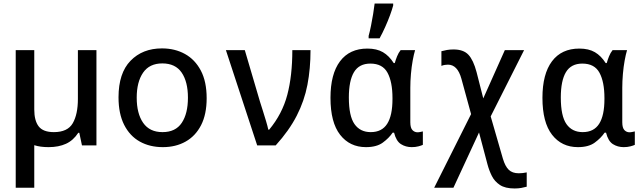

<svg xmlns="http://www.w3.org/2000/svg" viewBox="-20 -823 3640 1087"><path d="M69 240V-539H174V-203Q174 -140 199 -107.5Q224 -75 285 -75Q363 -75 392 -125.5Q421 -176 421 -263V-539H526V0H444L429 -71H423Q395 -28 353.5 -9Q312 10 255 10Q208 10 174 -1V240Z M902 10Q828 10 771.5 -21.5Q715 -53 683 -116Q651 -179 651 -272Q651 -409 719 -479Q787 -549 897 -549Q970 -549 1027 -517.5Q1084 -486 1117 -423.5Q1150 -361 1150 -267Q1150 -176 1118.5 -114.5Q1087 -53 1031 -21.5Q975 10 902 10ZM900 -75Q974 -75 1009 -127.5Q1044 -180 1044 -270Q1044 -360 1008.5 -412Q973 -464 899 -464Q826 -464 790 -411.5Q754 -359 754 -270Q754 -180 790.5 -127.5Q827 -75 900 -75Z M1436 0 1259 -539H1366L1452 -247Q1459 -225 1468.5 -195Q1478 -165 1486.5 -136.5Q1495 -108 1499 -89H1504Q1578 -178 1606.5 -286Q1635 -394 1635 -539H1738Q1738 -434 1720.5 -343Q1703 -252 1660 -168Q1617 -84 1541 0Z M2052 10Q1960 10 1905.5 -60Q1851 -130 1851 -269Q1851 -404 1905 -476Q1959 -548 2060 -548Q2113 -548 2148 -527.5Q2183 -507 2209 -466H2215Q2220 -484 2228 -504Q2236 -524 2248 -539H2330Q2323 -516 2316.5 -480.5Q2310 -445 2306.5 -404Q2303 -363 2303 -326V-131Q2303 -99 2315 -86.5Q2327 -74 2344 -74Q2351 -74 2360 -76Q2369 -78 2374 -79V-3Q2366 1 2349 5.5Q2332 10 2311 10Q2277 10 2250 -7Q2223 -24 2211 -72H2203Q2182 -41 2147 -15.5Q2112 10 2052 10ZM2079 -75Q2142 -75 2172 -122Q2202 -169 2202 -262V-268Q2202 -359 2174 -411Q2146 -463 2077 -463Q2013 -463 1984 -414.5Q1955 -366 1955 -271Q1955 -166 1987 -120.5Q2019 -75 2079 -75ZM2067 -620Q2074 -645 2080.5 -677.5Q2087 -710 2092.5 -743.5Q2098 -777 2101 -803H2206V-792Q2200 -769 2188 -736.5Q2176 -704 2160.5 -669.5Q2145 -635 2129 -606H2067Z M2893 244Q2840 244 2810 224Q2780 204 2764.5 173Q2749 142 2740 108L2692 -73L2547 240H2438L2647 -177L2592 -378Q2570 -457 2516 -457Q2509 -457 2498.5 -455.5Q2488 -454 2479 -450V-533Q2493 -537 2510 -540Q2527 -543 2548 -543Q2604 -543 2632 -513Q2660 -483 2678 -415L2716 -266L2838 -539H2947L2758 -164L2827 75Q2840 119 2860.5 138.5Q2881 158 2917 158Q2939 158 2962 153V234Q2948 238 2931 241Q2914 244 2893 244Z M3252 10Q3160 10 3105.5 -60Q3051 -130 3051 -269Q3051 -404 3105 -476Q3159 -548 3260 -548Q3313 -548 3348 -527.5Q3383 -507 3409 -466H3415Q3420 -484 3428 -504Q3436 -524 3448 -539H3530Q3523 -516 3516.5 -480.5Q3510 -445 3506.5 -404Q3503 -363 3503 -326V-131Q3503 -99 3515 -86.5Q3527 -74 3544 -74Q3551 -74 3560 -76Q3569 -78 3574 -79V-3Q3566 1 3549 5.5Q3532 10 3511 10Q3477 10 3450 -7Q3423 -24 3411 -72H3403Q3382 -41 3347 -15.5Q3312 10 3252 10ZM3279 -75Q3342 -75 3372 -122Q3402 -169 3402 -262V-268Q3402 -359 3374 -411Q3346 -463 3277 -463Q3213 -463 3184 -414.5Q3155 -366 3155 -271Q3155 -166 3187 -120.5Q3219 -75 3279 -75Z"/></svg>

Font: Noto Sans Mono Medium
Style: Regular
Weight: 500
Designer: Monotype Design Team
Foundry: Monotype Imaging Inc.
Version: Version 2.014